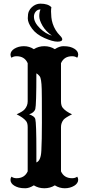

<svg xmlns="http://www.w3.org/2000/svg" viewBox="-20 -1006 478 1036"><path d="M275.9 -5.9Q251 9.8 219.2 9.8Q187.5 9.8 162.6 -5.9Q137.7 9.8 116.5 9.8Q95.2 9.8 81.5 6.1Q67.9 2.4 57.6 -3.9Q36.6 -16.6 36.6 -35.6Q36.6 -45.4 42 -52.7Q52.7 -44.4 69.3 -44.4Q112.8 -44.4 129.4 -81.5V-320.3Q129.4 -342.8 120.1 -353.5Q105.5 -371.6 69.8 -389.2Q103 -404.3 112.8 -416Q129.4 -435.1 129.4 -459V-665Q112.8 -702.6 69.3 -702.6Q52.7 -702.6 42 -694.3Q36.6 -701.7 36.6 -711.2Q36.6 -720.7 42.2 -729Q47.9 -737.3 57.6 -743.2Q80.1 -756.8 109.1 -756.8Q138.2 -756.8 162.6 -740.7Q188 -756.8 219.2 -756.8Q250.5 -756.8 275.9 -740.7Q300.3 -756.8 321.8 -756.8Q343.3 -756.8 356.9 -753.2Q370.6 -749.5 380.9 -743.2Q401.9 -730.5 401.9 -711.4Q401.9 -701.7 396.5 -694.3Q385.7 -702.6 369.1 -702.6Q325.7 -702.6 309.1 -665V-459Q309.1 -435.1 319.3 -423.3Q335.4 -404.3 368.7 -389.2Q333 -371.6 323.2 -360.4Q309.1 -342.8 309.1 -320.3V-81.5Q325.7 -44.4 369.1 -44.4Q385.7 -44.4 396.5 -52.7Q401.9 -45.4 401.9 -35.9Q401.9 -26.4 396.2 -18.1Q390.6 -9.8 380.9 -3.9Q358.4 9.8 329.6 9.8Q300.8 9.8 275.9 -5.9ZM176.3 -129.4Q200.7 -138.7 203.1 -193.4Q206.1 -248 206.1 -344.7Q206.1 -441.4 205.8 -473.4Q205.6 -505.4 205.1 -524.9Q203.6 -582.5 194.1 -594.5Q184.6 -606.4 176.3 -610.4Q176.3 -440.4 170.4 -417Q163.6 -397.5 137.2 -389.2Q166.5 -378.9 170.4 -364.3Q176.3 -340.8 176.3 -192.9ZM151.9 -967.3Q172.9 -986.3 197.8 -986.3Q239.7 -986.3 257.3 -966.8Q255.4 -958.5 255.4 -944.1Q255.4 -929.7 257.1 -912.8Q258.8 -896 264.2 -878.9Q276.4 -841.3 304.2 -813.5Q315.9 -801.8 315.9 -793.9Q315.9 -781.2 290 -781.2Q264.2 -781.2 220 -800.8Q175.8 -820.3 152.8 -851.6Q129.9 -882.8 129.9 -907.2Q129.9 -931.6 135.7 -944.8Q141.6 -958 151.9 -967.3ZM198.7 -955.1Q183.1 -955.6 173.1 -943.8Q163.1 -932.1 163.1 -916Q163.1 -885.3 195.3 -853.5Q226.1 -823.7 260.3 -813.5Q226.1 -837.9 209 -867.7Q191.9 -897.5 191.9 -918.9Q191.9 -940.4 198.7 -955.1Z"/></svg>

Font: Rye
Style: Regular
Weight: 400
Designer: Nicole Fally
Foundry: Nicole Fally
Version: Version 1.001